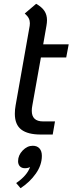

<svg xmlns="http://www.w3.org/2000/svg" viewBox="-20 -703 381 1009"><path d="M150 -149Q147 -134 147 -121Q147 -65 206 -65H269L257 4H194Q126 4 92 -22Q58 -48 58 -105Q58 -128 62 -149L136 -567Q137 -572 137 -581Q137 -595 131 -607Q125 -619 110 -632L170 -683Q200 -666 213.5 -645.5Q227 -625 227 -597Q227 -584 224 -567L207 -470H341L328 -401H195ZM200 116Q200 164 168.5 209Q137 254 88 286L65 259Q122 220 138 175Q126 181 111 181Q94 181 84.5 171Q75 161 75 144Q75 113 99 88Q123 63 152 63Q175 63 187.5 77Q200 91 200 116Z"/></svg>

Font: KoHo Medium
Style: Italic
Weight: 500
Italic angle: -10°
Designer: Cadson Demak & Katatrad Team
Foundry: Cadson Demak Co.,Ltd.
Version: Version 1.000